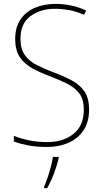

<svg xmlns="http://www.w3.org/2000/svg" viewBox="-20 -744 527 985"><path d="M437 -182Q437 -118 408.5 -75.5Q380 -33 331.5 -11.5Q283 10 221 10Q167 10 125.5 2Q84 -6 51 -18V-47Q86 -33 129 -24Q172 -15 223 -15Q304 -15 357 -57Q410 -99 410 -182Q410 -231 389.5 -261Q369 -291 330 -311.5Q291 -332 236 -353Q185 -372 145 -394Q105 -416 81.5 -451Q58 -486 58 -544Q58 -604 85 -644Q112 -684 159 -704Q206 -724 265 -724Q349 -724 422 -690L411 -668Q371 -686 333.5 -692.5Q296 -699 263 -699Q187 -699 136 -661Q85 -623 85 -546Q85 -493 107 -462Q129 -431 166.5 -411.5Q204 -392 249 -375Q306 -354 348 -331.5Q390 -309 413.5 -274.5Q437 -240 437 -182ZM281 68Q272 106 257 146Q242 186 222 221H206V214Q214 197 223.5 169Q233 141 241 111.5Q249 82 251 61H281Z"/></svg>

Font: Noto Sans Myanmar UI SemiCondensed Thin
Style: Regular
Weight: 100
Width: 4
Designer: Monotype Design Team
Foundry: Monotype Imaging Inc.
Version: Version 2.103; ttfautohint (v1.8.4.7-5d5b)